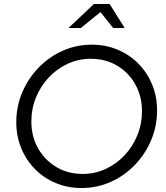

<svg xmlns="http://www.w3.org/2000/svg" viewBox="-20 -936 834 967"><path d="M391 11Q321 11 261 -14Q201 -39 156.5 -84Q112 -129 87 -189.5Q62 -250 62 -320Q62 -400 92 -470.5Q122 -541 174 -595Q226 -649 295 -680Q364 -711 442 -711Q512 -711 572 -686Q632 -661 676.5 -616Q721 -571 746 -511Q771 -451 771 -380Q771 -300 741 -229.5Q711 -159 659 -105Q607 -51 538 -20Q469 11 391 11ZM396 -60Q458 -60 512 -85Q566 -110 607 -153.5Q648 -197 671.5 -254Q695 -311 695 -376Q695 -451 661.5 -511Q628 -571 569.5 -605.5Q511 -640 437 -640Q376 -640 321.5 -615Q267 -590 226 -546.5Q185 -503 161.5 -446Q138 -389 138 -324Q138 -249 171.5 -189.5Q205 -130 263.5 -95Q322 -60 396 -60ZM325 -795 453 -916H532L608 -795H550L486 -875L387 -795Z"/></svg>

Font: Red Hat Display VF
Style: Italic
Weight: 300
Italic angle: -12°
Designer: Pentagram, MCKL
Foundry: Pentagram, MCKL
Version: Version 1.023